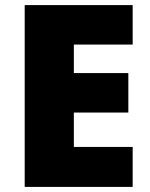

<svg xmlns="http://www.w3.org/2000/svg" viewBox="-20 -827 589 754"><path d="M501 -93V-250H270V-385H484V-540H270V-652H501V-807H77V-93Z"/></svg>

Font: Noto Sans Telugu UI Black
Style: Regular
Weight: 900
Designer: Jelle Bosma - Monotype Design Team
Foundry: Monotype Imaging Inc.
Version: Version 2.005